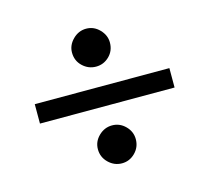

<svg xmlns="http://www.w3.org/2000/svg" viewBox="-75 -566 687 631"><g transform="rotate(-15 269.0 -251.0)"><path d="M202 -87Q202 -113 221.5 -132Q241 -151 267 -151Q293 -151 312 -132Q331 -113 331 -87Q331 -60 312 -41Q293 -22 267 -22Q241 -22 221.5 -41Q202 -60 202 -87ZM202 -416Q202 -441 221.5 -460.5Q241 -480 267 -480Q293 -480 312 -460.5Q331 -441 331 -416Q331 -388 312 -369.5Q293 -351 267 -351Q241 -351 221.5 -369.5Q202 -388 202 -416ZM498 -284V-218H40V-284Z"/></g></svg>

Font: Mukta Vaani Medium
Style: Regular
Weight: 500
Designer: Noopur Datye, Girish Dalvi, Yashodeep Gholap, Pallavi Karambelkar
Foundry: Ek Type
Version: Version 2.538;PS 1.000;hotconv 16.6.51;makeotf.lib2.5.65220;